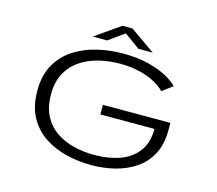

<svg xmlns="http://www.w3.org/2000/svg" viewBox="-120 -1022 1340 1186"><g transform="rotate(15 550.0 -429.0)"><path d="M557.5 11Q476.5 11 398.2 -7.8Q320 -26.5 256.5 -68Q193 -109.5 155 -178.5Q117 -247.5 117 -348Q117 -448 156.8 -516.8Q196.5 -585.5 262.2 -627.2Q328 -669 408.2 -687.5Q488.5 -706 569.5 -706Q663.5 -706 734.8 -687.8Q806 -669.5 853.5 -643Q901 -616.5 923.5 -592L857.5 -542Q835.5 -566 794.8 -588.8Q754 -611.5 696.8 -626Q639.5 -640.5 569 -640.5Q499 -640.5 433.8 -624.5Q368.5 -608.5 316.8 -573.8Q265 -539 234.8 -483.2Q204.5 -427.5 204.5 -348Q204.5 -266.5 234 -210.2Q263.5 -154 313.8 -119.8Q364 -85.5 427.2 -70Q490.5 -54.5 558 -54.5Q648 -54.5 720 -79.8Q792 -105 834.2 -160.5Q876.5 -216 877.5 -306H531V-367.5H962.5V-320.5Q962.5 -228.5 928 -165Q893.5 -101.5 835.2 -62.8Q777 -24 704.8 -6.5Q632.5 11 557.5 11ZM361.5 -758.5 521.5 -870.5H585L745 -758.5H653L553.5 -830.5L453.5 -758.5Z"/></g></svg>

Font: Trispace Expanded Light
Style: Regular
Weight: 300
Width: 7
Designer: Tyler Finck
Foundry: Etcetera Type Company
Version: Version 1.210; ttfautohint (v1.8.3)